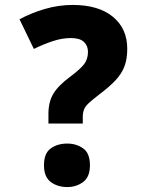

<svg xmlns="http://www.w3.org/2000/svg" viewBox="-20 -744 595 777"><path d="M176 -244V-283Q176 -331 195.5 -364Q215 -397 262 -432Q305 -464 320.5 -484.5Q336 -505 336 -534Q336 -559 319.5 -574.5Q303 -590 267 -590Q231 -590 193.5 -577.5Q156 -565 117 -546L59 -666Q107 -692 162.5 -708Q218 -724 274 -724Q379 -724 437 -676Q495 -628 495 -547Q495 -505 483.5 -475Q472 -445 447 -418.5Q422 -392 382 -362Q356 -342 341 -328.5Q326 -315 320.5 -302Q315 -289 315 -270V-244ZM158 -75Q158 -124 185.5 -143.5Q213 -163 252 -163Q289 -163 316.5 -143.5Q344 -124 344 -75Q344 -28 316.5 -7.5Q289 13 252 13Q213 13 185.5 -7.5Q158 -28 158 -75Z"/></svg>

Font: Noto Sans Gurmukhi UI ExtraBold
Style: Regular
Weight: 800
Designer: Jelle Bosma - Monotype Design Team
Foundry: Monotype Imaging Inc.
Version: Version 2.004; ttfautohint (v1.8.4.7-5d5b)